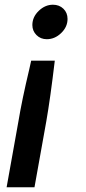

<svg xmlns="http://www.w3.org/2000/svg" viewBox="-20 -589 363 813"><path d="M266 -509Q266 -475 239 -449Q212 -423 178 -423Q152 -423 134.5 -440.5Q117 -458 117 -483Q117 -517 144 -543Q171 -569 204 -569Q231 -569 248.5 -552Q266 -535 266 -509ZM212 -332Q193 -172 176 -75L126 204H8L58 -75Q73 -166 104 -296L112 -332Z"/></svg>

Font: Open Sauce Sans SemiBold Italic
Style: Regular
Weight: 600
Italic angle: -10°
Designer: Alfredo Marco Pradil
Foundry: Creative Sauce Fz LLC
Version: Version 1.477